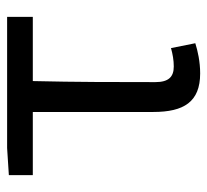

<svg xmlns="http://www.w3.org/2000/svg" viewBox="-42 -542 596 553"><g transform="rotate(-90 256.5 -265.0)"><path d="M322 13C356 13 387 6 409 -1L395 -71C377 -66 360 -63 342 -63C312 -63 297 -78 297 -116C297 -226 297 -346 300 -469H485V-543H107L29 -538V-469H211V-122C211 -34 240 13 322 13Z"/></g></svg>

Font: Noto Sans CJK SC Regular
Style: Regular
Weight: 400
Designer: Ryoko NISHIZUKA (kana & ideographs); Paul D. Hunt (Latin, Greek & Cyrillic); Wenlong ZHANG (bopomofo); Sandoll Communica
Foundry: Adobe Systems Incorporated
Version: Version 1.004;PS 1.004;hotconv 1.0.82;makeotf.lib2.5.63406